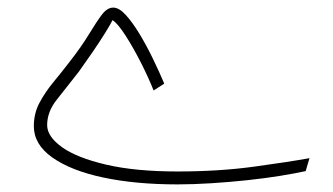

<svg xmlns="http://www.w3.org/2000/svg" viewBox="-20 -464 875 505"><path d="M447 21Q337 21 252 3Q167 -15 118 -49.5Q69 -84 69 -132Q69 -166 84 -194Q99 -222 120.5 -248Q142 -274 162 -300Q194 -341 214 -374Q234 -407 248 -425.5Q262 -444 278 -444Q293 -444 310.5 -425Q328 -406 346.5 -375.5Q365 -345 382 -310Q399 -275 412 -244L384 -226Q371 -259 351 -298.5Q331 -338 310.5 -370Q290 -402 276 -411Q270 -399 256 -376.5Q242 -354 223.5 -327Q205 -300 187 -275Q155 -234 129.5 -202Q104 -170 104 -135Q104 -105 143 -77Q182 -49 259 -31Q336 -13 447 -13Q555 -13 647 -25.5Q739 -38 794 -48L784 -14Q757 -8 717 -1.5Q677 5 630 10Q583 15 535.5 18Q488 21 447 21Z"/></svg>

Font: Noto Sans Arabic UI XCn XLt
Style: Regular
Weight: 200
Width: 2
Designer: Monotype Design Team, Nadine Chahine and Nizar Qandah
Foundry: Monotype Imaging Inc.
Version: Version 2.010; ttfautohint (v1.8.4.7-5d5b)